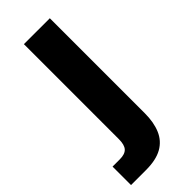

<svg xmlns="http://www.w3.org/2000/svg" viewBox="-265 -570 770 770"><g transform="rotate(-45 120.0 -184.5)"><path d="M-32.9 167V62.3H8.1Q37.4 62.3 50.1 48.6Q62.9 35 62.9 2.1V-536.3H209.9V2.1Q209.9 54 194.1 91Q178.4 128 143.9 147.5Q109.4 167 52 167Z"/></g></svg>

Font: Mona Sans ExtraLight
Style: Regular
Weight: 200
Designer: Deni Anggara
Foundry: GitHub
Version: Version 2.000